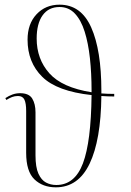

<svg xmlns="http://www.w3.org/2000/svg" viewBox="-20 -792 561 822"><path d="M219 10Q163 10 127.5 -24Q92 -58 92 -138V-317Q92 -350 84.5 -365.5Q77 -381 57 -381Q43 -381 31.5 -376.5Q20 -372 7 -364L3 -372Q18 -382 33.5 -387.5Q49 -393 66 -393Q104 -393 118 -370Q132 -347 132 -311V-127Q132 -76 144.5 -48.5Q157 -21 177 -10.5Q197 0 221 0Q300 0 335 -92.5Q370 -185 372 -385Q224 -401 161 -463Q98 -525 98 -622Q98 -690 136.5 -731Q175 -772 235 -772Q327 -772 370.5 -674.5Q414 -577 414 -403Q414 -397 414 -392Q440 -390 469 -390V-379Q440 -379 414 -381Q412 -192 363.5 -91Q315 10 219 10ZM137 -627Q137 -539 191.5 -478Q246 -417 372 -397V-404Q372 -478 365 -542.5Q358 -607 342.5 -656.5Q327 -706 300.5 -734Q274 -762 235 -762Q188 -762 162.5 -726.5Q137 -691 137 -627Z"/></svg>

Font: Noto Serif Display ExtraCondensed ExtraLight
Style: Regular
Weight: 200
Width: 2
Designer: Monotype Design Team
Foundry: Monotype Imaging Inc.
Version: Version 2.009